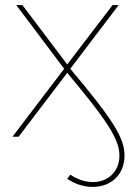

<svg xmlns="http://www.w3.org/2000/svg" viewBox="-20 -537 529 754"><path d="M29 0H53L244 -251C397 -68 449 8 449 74C449 135 406 178 345 178C314 178 283 167 256 149L244 165C275 186 309 197 344 197C417 197 469 148 469 74C469 4 423 -68 256 -267L446 -517H422L244 -284L68 -517H44L232 -267Z"/></svg>

Font: Chess Sans Thin
Style: Regular
Weight: 100
Designer: Wolf Bōese
Foundry: Wolf Bōese
Version: Version 7.223;Glyphs 3.3 (3306)